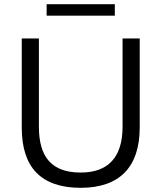

<svg xmlns="http://www.w3.org/2000/svg" viewBox="-20 -889 770 918"><path d="M366 9C551 9 648 -90 648 -279V-705H566V-283C566 -137 497 -64 366 -64C228 -64 166 -137 166 -283V-705H84V-279C84 -90 175 9 366 9ZM203 -814H529V-869H203Z"/></svg>

Font: Poppy and Pepper
Style: Regular
Weight: 400
Designer: Thy Ha
Foundry: Thy Ha
Version: Version 0.001;Glyphs 3.2 (3227)